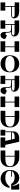

<svg xmlns="http://www.w3.org/2000/svg" viewBox="3211 -3954 743 7205"><g transform="rotate(90 3582.5 -351.5)"><path d="M408 -700H70V-530H204V-177H70V0H377V-177H234V-400H539C660 -400 669 -470 669 -506C669 -619 584 -700 408 -700ZM550 -430H234V-530H521C587 -530 629 -509 629 -478C629 -461 620 -430 550 -430Z M1312 -241C1305 -226 1287 -189 1250 -189C1228 -189 1207 -198 1207 -233C1207 -322 1203 -372 1167 -400H1218C1339 -400 1348 -470 1348 -506C1348 -619 1263 -700 1087 -700H749V-527H883V-177H749V0H1056V-177H913V-400H993C1159 -400 1178 -374 1178 -264L1179 -147C1179 -64 1220 0 1297 0C1403 0 1441 -100 1448 -171ZM913 -430V-527H1200C1266 -527 1308 -506 1308 -478C1308 -461 1299 -430 1229 -430Z M1925 -527V-700H1528V-527H1720V-177H1528V0H1925V-177H1750V-527Z M2693 -366C2693 -506 2614 -700 2374 -700C2134 -700 2055 -506 2055 -366V-334C2055 -194 2134 0 2374 0C2614 0 2693 -194 2693 -334ZM2374 -177C2147 -177 2080 -264 2080 -349C2080 -434 2147 -527 2374 -527C2601 -527 2668 -434 2668 -349C2668 -264 2601 -177 2374 -177Z M3386 -241C3379 -226 3361 -189 3324 -189C3302 -189 3281 -198 3281 -233C3281 -322 3277 -372 3241 -400H3292C3413 -400 3422 -470 3422 -506C3422 -619 3337 -700 3161 -700H2823V-527H2957V-177H2823V0H3130V-177H2987V-400H3067C3233 -400 3252 -374 3252 -264L3253 -147C3253 -64 3294 0 3371 0C3477 0 3515 -100 3522 -171ZM2987 -430V-527H3274C3340 -527 3382 -506 3382 -478C3382 -461 3373 -430 3303 -430Z M3999 -527V-700H3602V-527H3794V-177H3602V0H3999V-177H3824V-527Z M4409 -703H4139V-530H4339V-180H4139V-3L4413 -2C4746 -1 4762 -269 4762 -346V-375C4762 -529 4642 -703 4409 -703ZM4732 -352C4732 -202 4575 -180 4409 -180H4369V-530H4409C4615 -530 4732 -479 4732 -369Z M5417 -177 5298 -700H5164C5008 -700 4911 -617 4911 -478V-177H4852V0H5069V-177H4941V-400H5218L5269 -177H5136V0H5516V-177ZM4942 -430C4950 -498 5002 -528 5095 -528H5189L5211 -430Z M5896 -703H5626V-530H5826V-180H5626V-3L5900 -2C6233 -1 6249 -269 6249 -346V-375C6249 -529 6129 -703 5896 -703ZM6219 -352C6219 -202 6062 -180 5896 -180H5856V-530H5896C6102 -530 6219 -479 6219 -369Z M6626 -530C6779 -530 6860 -455 6879 -400H7095V-700H6858C6922 -632 6949 -518 6956 -451H6940C6906 -556 6842 -703 6645 -703C6478 -703 6359 -558 6359 -374V-335C6359 -239 6428 -2 6685 -2C6890 -2 7011 -191 7029 -338H6967C6948 -283 6827 -179 6666 -179C6545 -179 6389 -202 6389 -348V-368C6389 -379 6390 -390 6393 -400H6609V-430H6404C6439 -498 6534 -530 6626 -530Z"/></g></svg>

Font: Space Cowgirl Black
Style: Regular
Weight: 900
Designer: Valery Marier
Foundry: Valery Marier
Version: Version 1.000;hotconv 1.0.109;makeotfexe 2.5.65596